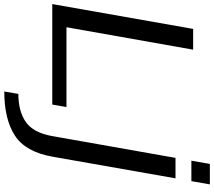

<svg xmlns="http://www.w3.org/2000/svg" viewBox="-74 -722 1025 920"><g transform="rotate(90 439.0 -262.5)"><path d="M-1 0 118 -675H217.5L110 -68H492.5L480.5 0ZM418 230 429.5 162.5Q512.5 162.5 564 126.8Q615.5 91 631.5 0.5L736 -590.5H834L730.5 -2Q707.5 128.5 629 179.2Q550.5 230 418 230ZM765 -755H863L847.5 -666.5H749.5Z"/></g></svg>

Font: Anybody ExtraExpanded Regular
Style: Italic
Weight: 400
Width: 8
Italic angle: -10°
Designer: Tyler Finck
Foundry: Etcetera Type Company
Version: Version 1.010; ttfautohint (v1.8.3) -l 8 -r 50 -G 200 -x 14 